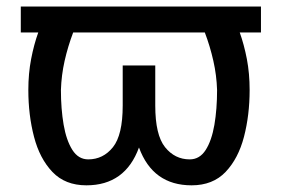

<svg xmlns="http://www.w3.org/2000/svg" viewBox="-20 -548 847 578"><path d="M765.6 -528.4V-450.3H701.7Q714.8 -413.7 723.2 -370.2Q731.5 -326.7 731.5 -277Q731.5 -201.7 714.5 -136.2Q697.4 -70.7 659.1 -30.4Q620.7 9.9 556.8 9.9Q440 9.9 398.4 -104Q356.9 9.9 240.1 9.9Q176.1 9.9 137.8 -30.4Q99.4 -70.7 82.4 -136.2Q65.3 -201.7 65.3 -277Q65.3 -326.7 73.7 -370.2Q82 -413.7 95.2 -450.3H42.6V-528.4ZM349.4 -230.1V-350.9H447.4V-230.1Q447.4 -141.7 476.9 -104.9Q506.4 -68.2 551.1 -68.2Q581 -68.2 599.1 -96.4Q617.2 -124.6 625.4 -172.1Q633.5 -219.5 633.5 -277Q632.1 -321.4 622.3 -364.7Q612.6 -408 596.6 -450.3H200.3Q184.3 -408 174.5 -364.7Q164.8 -321.4 163.4 -277Q163.4 -220.2 171.5 -172.8Q179.7 -125.4 197.8 -96.8Q215.9 -68.2 245.7 -68.2Q290.5 -68.2 320 -104.9Q349.4 -141.7 349.4 -230.1Z"/></svg>

Font: Interface
Style: Regular
Weight: 400
Designer: Rasmus Andersson
Foundry: rsms
Version: Version 1.8